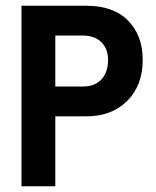

<svg xmlns="http://www.w3.org/2000/svg" viewBox="-20 -650 543 670"><path d="M55 0V-630H281Q376 -630 427 -578Q478 -526 478 -441Q478 -352 424 -298Q370 -244 281 -244H173V0ZM268 -348Q311 -348 334 -373Q357 -398 357 -441Q357 -480 333.5 -503Q310 -526 268 -526H173V-348Z"/></svg>

Font: Pragati Narrow
Style: Bold
Weight: 700
Designer: Hector Gatti, Marcela Romero, Pablo Cosgaya and Nicolas Silva
Foundry: Omnibus-Type
Version: Version 1.010; ttfautohint (v1.3)